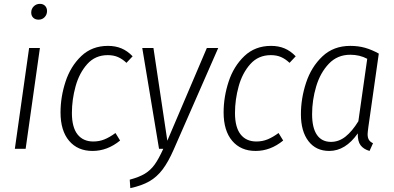

<svg xmlns="http://www.w3.org/2000/svg" viewBox="-20 -772 2042 996"><path d="M187 -523 113 0H57L131 -523ZM142 -707Q142 -726 155 -739Q168 -752 187 -752Q204 -752 214 -741.5Q224 -731 224 -715Q224 -696 211.5 -683Q199 -670 180 -670Q163 -670 152.5 -680Q142 -690 142 -707Z M668 -480 636 -446Q615 -466 592 -476Q569 -486 539 -486Q474 -486 432.5 -439.5Q391 -393 372 -324Q353 -255 353 -186Q353 -112 382 -75Q411 -38 464 -38Q495 -38 522 -49Q549 -60 579 -82L603 -43Q537 11 460 11Q383 11 338.5 -41.5Q294 -94 294 -189Q294 -269 320 -348.5Q346 -428 401.5 -481Q457 -534 540 -534Q579 -534 610 -521Q641 -508 668 -480Z M881 4Q853 68 823.5 107Q794 146 755 168.5Q716 191 656 204L653 160Q702 147 731.5 129Q761 111 782 82Q803 53 827 0H805L718 -523H776L848 -42L1053 -523H1112Z M1514 -480 1482 -446Q1461 -466 1438 -476Q1415 -486 1385 -486Q1320 -486 1278.5 -439.5Q1237 -393 1218 -324Q1199 -255 1199 -186Q1199 -112 1228 -75Q1257 -38 1310 -38Q1341 -38 1368 -49Q1395 -60 1425 -82L1449 -43Q1383 11 1306 11Q1229 11 1184.5 -41.5Q1140 -94 1140 -189Q1140 -269 1166 -348.5Q1192 -428 1247.5 -481Q1303 -534 1386 -534Q1425 -534 1456 -521Q1487 -508 1514 -480Z M1945 -494 1891 -114Q1887 -84 1887 -76Q1887 -58 1893.5 -47Q1900 -36 1915 -29L1897 11Q1866 2 1850.5 -18.5Q1835 -39 1836 -80Q1772 11 1688 11Q1619 11 1580 -40Q1541 -91 1541 -179Q1541 -262 1568 -343.5Q1595 -425 1652.5 -479.5Q1710 -534 1797 -534Q1839 -534 1874 -524Q1909 -514 1945 -494ZM1599 -180Q1599 -109 1624 -72.5Q1649 -36 1697 -36Q1738 -36 1772.5 -63.5Q1807 -91 1839 -143L1885 -467Q1846 -488 1797 -488Q1730 -488 1685.5 -441Q1641 -394 1620 -323Q1599 -252 1599 -180Z"/></svg>

Font: Fira Sans Condensed Light
Style: Italic
Weight: 300
Width: 3
Italic angle: -8°
Designer: Carrois Corporate & Edenspiekermann AG
Foundry: Carrois Corporate GbR & Edenspiekermann AG
Version: Version 4.203